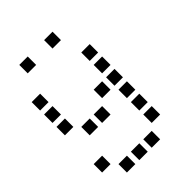

<svg xmlns="http://www.w3.org/2000/svg" viewBox="-247 -797 1095 1095"><g transform="rotate(-45 300.0 -250.0)"><path d="M117 -684Q116 -684 116 -684Q116 -684 116 -683V-617Q116 -616 116 -616Q116 -616 117 -616H183Q184 -616 184 -616Q184 -616 184 -617V-683Q184 -684 184 -684Q184 -684 183 -684ZM317 -684Q316 -684 316 -684Q316 -684 316 -683V-617Q316 -616 316 -616Q316 -616 317 -616H383Q384 -616 384 -616Q384 -616 384 -617V-683Q384 -684 384 -684Q384 -684 383 -684ZM17 -484Q16 -484 16 -484Q16 -484 16 -483V-417Q16 -416 16 -416Q16 -416 17 -416H83Q84 -416 84 -416Q84 -416 84 -417V-483Q84 -484 84 -484Q84 -484 83 -484ZM417 -484Q416 -484 416 -484Q416 -484 416 -483V-417Q416 -416 416 -416Q416 -416 417 -416H483Q484 -416 484 -416Q484 -416 484 -417V-483Q484 -484 484 -484Q484 -484 483 -484ZM17 -384Q16 -384 16 -384Q16 -384 16 -383V-317Q16 -316 16 -316Q16 -316 17 -316H83Q84 -316 84 -316Q84 -316 84 -317V-383Q84 -384 84 -384Q84 -384 83 -384ZM417 -384Q416 -384 416 -384Q416 -384 416 -383V-317Q416 -316 416 -316Q416 -316 417 -316H483Q484 -316 484 -316Q484 -316 484 -317V-383Q484 -384 484 -384Q484 -384 483 -384ZM17 -284Q16 -284 16 -284Q16 -284 16 -283V-217Q16 -216 16 -216Q16 -216 17 -216H83Q84 -216 84 -216Q84 -216 84 -217V-283Q84 -284 84 -284Q84 -284 83 -284ZM317 -284Q316 -284 316 -284Q316 -284 316 -283V-217Q316 -216 316 -216Q316 -216 317 -216H383Q384 -216 384 -216Q384 -216 384 -217V-283Q384 -284 384 -284Q384 -284 383 -284ZM417 -284Q416 -284 416 -284Q416 -284 416 -283V-217Q416 -216 416 -216Q416 -216 417 -216H483Q484 -216 484 -216Q484 -216 484 -217V-283Q484 -284 484 -284Q484 -284 483 -284ZM117 -184Q116 -184 116 -184Q116 -184 116 -183V-117Q116 -116 116 -116Q116 -116 117 -116H183Q184 -116 184 -116Q184 -116 184 -117V-183Q184 -184 184 -184Q184 -184 183 -184ZM217 -184Q216 -184 216 -184Q216 -184 216 -183V-117Q216 -116 216 -116Q216 -116 217 -116H283Q284 -116 284 -116Q284 -116 284 -117V-183Q284 -184 284 -184Q284 -184 283 -184ZM417 -184Q416 -184 416 -184Q416 -184 416 -183V-117Q416 -116 416 -116Q416 -116 417 -116H483Q484 -116 484 -116Q484 -116 484 -117V-183Q484 -184 484 -184Q484 -184 483 -184ZM417 -84Q416 -84 416 -84Q416 -84 416 -83V-17Q416 -16 416 -16Q416 -16 417 -16H483Q484 -16 484 -16Q484 -16 484 -17V-83Q484 -84 484 -84Q484 -84 483 -84ZM17 16Q16 16 16 16Q16 16 16 17V83Q16 84 16 84Q16 84 17 84H83Q84 84 84 84Q84 84 84 83V17Q84 16 84 16Q84 16 83 16ZM417 16Q416 16 416 16Q416 16 416 17V83Q416 84 416 84Q416 84 417 84H483Q484 84 484 84Q484 84 484 83V17Q484 16 484 16Q484 16 483 16ZM117 116Q116 116 116 116Q116 116 116 117V183Q116 184 116 184Q116 184 117 184H183Q184 184 184 184Q184 184 184 183V117Q184 116 184 116Q184 116 183 116ZM217 116Q216 116 216 116Q216 116 216 117V183Q216 184 216 184Q216 184 217 184H283Q284 184 284 184Q284 184 284 183V117Q284 116 284 116Q284 116 283 116ZM317 116Q316 116 316 116Q316 116 316 117V183Q316 184 316 184Q316 184 317 184H383Q384 184 384 184Q384 184 384 183V117Q384 116 384 116Q384 116 383 116Z"/></g></svg>

Font: Doto SemiBold
Style: Regular
Weight: 600
Monospace: yes
Version: Version 1.000